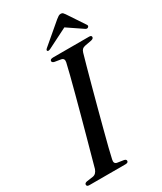

<svg xmlns="http://www.w3.org/2000/svg" viewBox="-219 -964 883 1044"><g transform="rotate(-30 222.5 -442.5)"><path d="M195.5 -59.5Q189 -33.5 210.5 -30L250 -24Q263 -21 263 -12Q263 0 245 0H18.5Q2.5 0 2.5 -11Q2 -21.5 17.5 -24.5L57 -30Q79 -33.5 88.5 -61Q95.5 -87 108 -132Q120.5 -177 136 -233.5Q151.5 -290 167.8 -350.2Q184 -410.5 199.2 -467.2Q214.5 -524 226 -569.8Q237.5 -615.5 243.5 -642Q248 -665 228 -669L188.5 -675.5Q175 -679 175 -688Q175 -700 195.5 -700H420.5Q435.5 -700 435.5 -690Q435.5 -679.5 419.5 -676L377 -668Q366 -665.5 359.8 -659.8Q353.5 -654 349.5 -641Q341.5 -613.5 328.5 -566.5Q315.5 -519.5 299.8 -461.5Q284 -403.5 267.8 -342.2Q251.5 -281 236.8 -224.8Q222 -168.5 211 -125Q200 -81.5 195.5 -59.5ZM440 -746Q432.5 -741 422.5 -748L329.5 -811L204.5 -748Q191 -741.5 186 -746Q180 -752 191.5 -761.5L318 -869Q327.5 -876.5 334.2 -880.8Q341 -885 349 -885Q357.5 -885 362 -880.8Q366.5 -876.5 371.5 -869L443 -761.5Q449 -752.5 440 -746Z"/></g></svg>

Font: Fraunces 72pt S000
Style: Italic
Weight: 400
Italic angle: -16°
Version: Version 1.000; ttfautohint (v1.8.3)